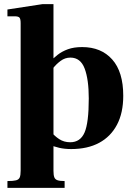

<svg xmlns="http://www.w3.org/2000/svg" viewBox="-20 -710 646 930"><path d="M16 200V167Q44 167 57.5 163.5Q71 160 75.5 149.5Q80 139 80 117V-598Q80 -618 74.5 -624.5Q69 -631 51 -631H16V-664L186 -690H239V117Q239 138 243 148.5Q247 159 258.5 163Q270 167 293 167V200ZM325 12Q293 12 267 6Q241 0 218 -10Q195 -20 173 -33V-161Q183 -143 196 -119Q209 -95 226.5 -73Q244 -51 267 -36Q290 -21 320 -21Q369 -21 389.5 -68Q410 -115 410 -233Q410 -325 390 -378Q370 -431 321 -431Q295 -431 273.5 -415Q252 -399 237.5 -380Q223 -361 217 -352V-406Q237 -427 258.5 -444Q280 -461 309 -471.5Q338 -482 378 -482Q470 -482 523.5 -422Q577 -362 577 -246Q577 -163 546.5 -105.5Q516 -48 460 -18Q404 12 325 12Z"/></svg>

Font: Frank Ruhl Libre Black
Style: Regular
Weight: 900
Designer: Yanek Iontef
Foundry: Fontef
Version: Version 6.004